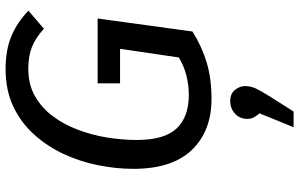

<svg xmlns="http://www.w3.org/2000/svg" viewBox="-206 -534 1038 665"><g transform="rotate(-90 312.5 -202.0)"><path d="M405.2 -701.1Q472.3 -701.1 520.4 -680.6Q568.5 -660 607.5 -622L545 -568.5Q513 -597.5 481.5 -610Q450.1 -622.5 406.1 -622.5Q352.2 -622.5 311.8 -599.5Q271.4 -576.6 242.4 -538.1Q213.5 -499.6 195.1 -450.7Q176.6 -401.7 168.2 -349.3Q159.7 -296.9 159.7 -247Q159.7 -151.2 199.5 -108.9Q239.4 -66.6 315 -66.6Q347.9 -66.6 381.3 -74.5Q414.6 -82.5 445.5 -101.4L475.4 -304.7H355.9L355.9 -382.3H580.4L535.4 -54Q485.3 -22 429.2 -5Q373 12.1 302.1 12.1Q190.7 12.1 125.2 -56Q59.7 -124 59.7 -259Q59.7 -318 72.2 -380.6Q84.7 -443.1 111.2 -500.1Q137.7 -557.1 178.8 -602.6Q219.8 -648.1 275.9 -674.6Q332 -701.1 405.2 -701.1ZM294 76.9Q320.2 76.9 333.3 93.4Q346.4 110 346.4 129.1Q346.4 147.2 338.4 164.8Q330.3 182.3 310.3 214.3L258.2 296.4H203.9L251.8 178.5Q244.7 170.4 238.7 159.9Q232.7 149.4 232.7 136.3Q232.7 110.1 250.8 93.5Q268.9 76.9 294 76.9Z"/></g></svg>

Font: Fira Sans Variable
Style: Italic
Weight: 397
Italic angle: -8°
Designer: Carrois Corporate & Edenspiekermann AG
Foundry: Carrois Corporate GbR & Edenspiekermann AG
Version: Version 4.202